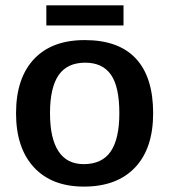

<svg xmlns="http://www.w3.org/2000/svg" viewBox="-20 -688 633 718"><path d="M552.7 -264.6Q552.7 -132.8 484.9 -61.5Q417 9.8 293.9 9.8Q173.3 9.8 106.7 -62.5Q40 -134.8 40 -264.6Q40 -395 106.7 -466.6Q173.3 -538.1 296.9 -538.1Q423.8 -538.1 488.3 -468.8Q552.7 -399.4 552.7 -264.6ZM426.3 -264.6Q426.3 -363.8 394.8 -408.7Q363.3 -453.6 298.8 -453.6Q231.4 -453.6 199.2 -407Q167 -360.4 167 -264.6Q167 -170.9 198.5 -122.6Q230 -74.2 293 -74.2Q361.3 -74.2 393.8 -121.3Q426.3 -168.5 426.3 -264.6ZM153.3 -668H441.9V-592.8H153.3Z"/></svg>

Font: Arimo SemiBold
Style: Regular
Weight: 600
Designer: Steve Matteson
Foundry: Monotype Imaging Inc.
Version: Version 1.33